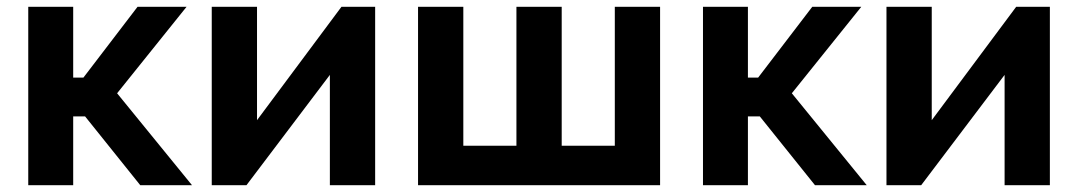

<svg xmlns="http://www.w3.org/2000/svg" viewBox="-20 -544 3167 564"><path d="M384 -524H528L324 -270L544 0H392L230 -202H195V0H63V-524H195V-316H225Z M735 -191 983 -524H1082V0H949V-324L704 0H602V-524H735Z M1208 0V-524H1341V-116H1497V-524H1630V-116H1786V-524H1919V0Z M2366 -524H2510L2306 -270L2526 0H2374L2212 -202H2177V0H2045V-524H2177V-316H2207Z M2717 -191 2965 -524H3064V0H2931V-324L2686 0H2584V-524H2717Z"/></svg>

Font: IngvarSans
Style: Bold
Weight: 700
Version: Version 3.000